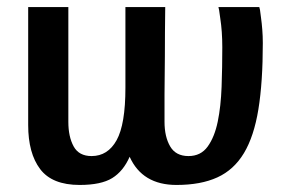

<svg xmlns="http://www.w3.org/2000/svg" viewBox="-20 -518 811 545"><path d="M716 -498 718 -490Q719 -481 721 -467Q723 -453 724.5 -434Q726 -415 726 -396Q726 -285 713.5 -208Q701 -131 672.5 -83.5Q644 -36 597 -14.5Q550 7 481 7Q384 7 348 -73Q330 -32 298.5 -12.5Q267 7 206 7Q128 7 94 -38Q60 -83 60 -163V-498H174V-172Q174 -130 189 -102.5Q204 -75 240 -75Q286 -75 311 -120Q336 -165 336 -269V-498H449Q448 -423 448 -359Q448 -331 447.5 -303Q447 -275 447 -250Q447 -225 447 -204.5Q447 -184 447 -172Q447 -130 463 -102.5Q479 -75 515 -75Q550 -75 569.5 -102Q589 -129 598 -172.5Q607 -216 609 -271.5Q611 -327 611 -384Q611 -407 609.5 -427.5Q608 -448 605.5 -464Q603 -480 602 -489L600 -498Z"/></svg>

Font: Amaranth
Style: Regular
Weight: 400
Designer: Gesine Todt
Foundry: Gesine Todt
Version: Version 1.001